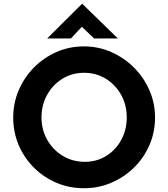

<svg xmlns="http://www.w3.org/2000/svg" viewBox="-20 -990 892 1018"><path d="M50 -367Q50 -443 79 -511Q108 -579 159.5 -631.5Q211 -684 279 -714Q347 -744 425 -744Q502 -744 570 -714Q638 -684 690.5 -631.5Q743 -579 772.5 -511Q802 -443 802 -367Q802 -289 772.5 -221Q743 -153 690.5 -101.5Q638 -50 570 -21Q502 8 425 8Q347 8 279 -21Q211 -50 159.5 -101.5Q108 -153 79 -221Q50 -289 50 -367ZM200 -367Q200 -302 230.5 -248.5Q261 -195 313 -163.5Q365 -132 430 -132Q493 -132 543.5 -163.5Q594 -195 623 -248.5Q652 -302 652 -367Q652 -434 622 -487.5Q592 -541 541 -572.5Q490 -604 426 -604Q362 -604 311 -572.5Q260 -541 230 -487.5Q200 -434 200 -367ZM479 -786 414 -848 356 -786H230L415 -970H416L605 -786Z"/></svg>

Font: Reem Kufi
Style: Bold
Weight: 700
Designer: Khaled Hosny
Version: Version 1.001